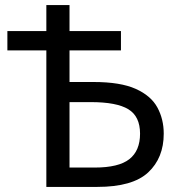

<svg xmlns="http://www.w3.org/2000/svg" viewBox="-20 -734 715 754"><path d="M162 0V-536H9V-612H162V-714H253V-612H455V-536H253V-412H347Q453 -412 513 -385Q573 -358 598 -312Q623 -266 623 -209Q623 -114 562 -57Q501 0 362 0ZM352 -76Q446 -76 488 -109Q530 -142 530 -209Q530 -277 484 -305Q438 -333 337 -333H253V-76Z"/></svg>

Font: Noto Sans Historical
Style: Regular
Weight: 400
Designer: Monotype Design Team
Foundry: Monotype Imaging Inc.
Version: Version 2.013; ttfautohint (v1.8.4.7-5d5b)